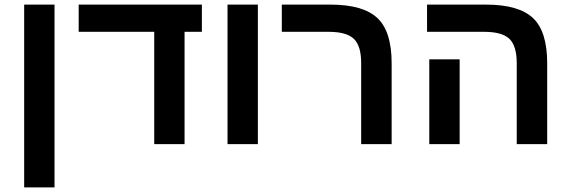

<svg xmlns="http://www.w3.org/2000/svg" viewBox="-20 -626 2477 834"><path d="M85 188V-606H216.8V188Z M781.7 -487.8V0H649.9V-487.8H321.8V-606H856.9V-487.8Z M968.3 0V-606H1100.1V0Z M1681.2 -351.1V0H1548.8V-352.1Q1548.8 -427.2 1516.8 -457.5Q1484.9 -487.8 1407.2 -487.8H1204.1V-606H1415Q1558.1 -606 1620.1 -546.9Q1681.2 -488.8 1681.2 -351.1Z M1976.6 -368.2V0H1844.7V-368.2ZM2356.9 -351.1V0H2224.6V-352.1Q2224.6 -426.8 2192.6 -457.3Q2160.6 -487.8 2082.5 -487.8H1835V-606H2090.8Q2233.9 -606 2295.9 -546.9Q2356.9 -488.8 2356.9 -351.1Z"/></svg>

Font: Libra Sans Modern
Style: Bold
Weight: 700
Foundry: Stefan Peev, Context Ltd
Version: Version 1.000